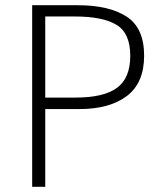

<svg xmlns="http://www.w3.org/2000/svg" viewBox="-20 -717 618 734"><path d="M153 -3H103V-697H278Q397 -697 464 -653.5Q531 -610 531 -504Q531 -400 465 -350Q399 -300 283 -300H153ZM270 -344Q376 -344 427 -381Q478 -418 478 -504Q478 -590 425.5 -622Q373 -654 266 -654H153V-344Z"/></svg>

Font: LXGW 975 Gothic SC 200W
Style: Regular
Weight: 200
Version: Version 2.01;February 25, 2021